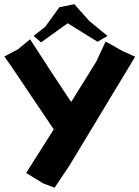

<svg xmlns="http://www.w3.org/2000/svg" viewBox="-35 -711 655 903"><path d="M123 -542 158.2 -511.7 283.2 -601.6 423.8 -514.6 470.7 -542 384.8 -612.3 314.5 -691.4 244.1 -676.8 177.7 -585ZM-14.6 -445.3 16.6 -401.4 92.8 -288.1 217.8 -102.5 87.9 102.5 168 151.4 221.7 171.9 293 65.4 600.6 -444.3 542 -470.7 461.9 -515.6 417 -419.9 299.8 -231.4 216.8 -356.4 106.4 -526.4 49.8 -479.5Z"/></svg>

Font: MaokenAssortedSans-Lite
Style: Lite
Weight: 400
Version: Version 1.400